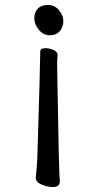

<svg xmlns="http://www.w3.org/2000/svg" viewBox="-20 -537 390 773"><path d="M193 216Q170 216 147 206Q124 196 124 178Q128 142 130 107Q142 -279 142 -329Q142 -343 163 -343Q178 -343 195 -336Q212 -329 212 -314Q210 -300 210 -275Q217 166 221 192Q221 216 193 216ZM118 -464Q118 -487 132 -502Q146 -517 173 -517Q200 -517 217.5 -496Q235 -475 235 -452Q235 -428 220.5 -411.5Q206 -395 180 -395Q154 -395 136 -417.5Q118 -440 118 -464Z"/></svg>

Font: LXGW WenKai Lite Medium
Style: Regular
Weight: 500
Designer: LXGW / Fontworks Inc.
Foundry: LXGW / Fontworks Inc.
Version: Version 1.511; March 25, 2025